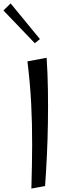

<svg xmlns="http://www.w3.org/2000/svg" viewBox="-65 -1092 395 1120"><path d="M118 8Q122 -126 122.5 -246Q123 -366 117 -485.5Q111 -605 95 -734L207 -755Q213 -665 214.5 -569Q216 -473 214.5 -375.5Q213 -278 208.5 -184.5Q204 -91 198 -7ZM138 -840 -45 -1031 -3 -1072 168 -864Z"/></svg>

Font: Marhey Light
Style: Regular
Weight: 300
Designer: Nur Syamsi & Bustanul Arifin
Foundry: Namelatype
Version: Version 1.000